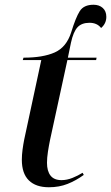

<svg xmlns="http://www.w3.org/2000/svg" viewBox="-20 -779 468 809"><path d="M186 10Q131 10 101.5 -19Q72 -48 72 -106Q72 -126 75 -148.5Q78 -171 82 -191L154 -526H76L79 -536Q161 -536 210.5 -558Q260 -580 280 -643Q299 -705 316 -732Q333 -759 374 -759Q398 -759 413 -745.5Q428 -732 428 -708Q428 -680 406 -661Q389 -683 357 -683Q324 -683 306.5 -664Q289 -645 279 -599L266 -536H387L385 -526H264L191 -190Q186 -166 182 -140Q178 -114 178 -93Q178 -58 193 -39Q208 -20 239 -20Q262 -20 285.5 -29.5Q309 -39 328 -51L333 -42Q300 -18 264.5 -4Q229 10 186 10Z"/></svg>

Font: Noto Serif Display Medium
Style: Italic
Weight: 500
Italic angle: -12°
Designer: Monotype Design Team
Foundry: Monotype Imaging Inc.
Version: Version 2.009